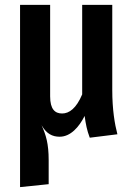

<svg xmlns="http://www.w3.org/2000/svg" viewBox="-20 -549 544 785"><path d="M460 0C449 -42 439 -101 439 -181V-529H316V-163C292 -106 263 -85 234 -85C205 -85 185 -102 185 -155V-529H62V216L179 204V106C179 38 168 3 150 -37C170 -2 194 10 224 10C268 10 303 -29 326 -75C331 -40 335 -18 347 14Z"/></svg>

Font: Fira Sans Condensed Medium
Style: Regular
Weight: 500
Width: 3
Designer: Carrois Corporate & Edenspiekermann AG
Foundry: Carrois Corporate GbR & Edenspiekermann AG
Version: Version 4.202;PS 004.202;hotconv 1.0.88;makeotf.lib2.5.64775